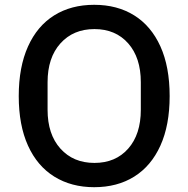

<svg xmlns="http://www.w3.org/2000/svg" viewBox="-20 -766 784 799"><path d="M58 -366Q58 -487 96.5 -572.5Q135 -658 205.5 -702Q276 -746 372 -746Q468 -746 538.5 -702Q609 -658 647.5 -573Q686 -488 686 -366Q686 -245 647.5 -160Q609 -75 538.5 -31Q468 13 372 13Q277 13 206 -31Q135 -75 96.5 -160Q58 -245 58 -366ZM566 -309V-424Q566 -526 513.5 -585.5Q461 -645 373 -645Q285 -645 231.5 -585.5Q178 -526 178 -424V-309Q178 -207 231.5 -147.5Q285 -88 373 -88Q461 -88 513.5 -147.5Q566 -207 566 -309Z"/></svg>

Font: IBM Plex Sans JP Medm
Style: Regular
Weight: 500
Designer: Mike Abbink; Paul van der Laan; Pieter van Rosmalen; Wujin Sim; Yejin Wi; Jinhee Kim; Boomi Park; Yona Kim; Kichan Ma
Foundry: Sandoll Inc.
Version: Version 1.002